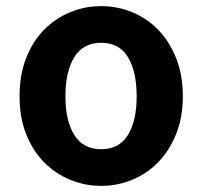

<svg xmlns="http://www.w3.org/2000/svg" viewBox="-20 -594 662 628"><path d="M311 14Q258 14 209.5 -6Q161 -26 124 -63.5Q87 -101 65.5 -155.5Q44 -210 44 -279Q44 -349 65.5 -404Q87 -459 124 -496.5Q161 -534 209.5 -554Q258 -574 311 -574Q364 -574 412.5 -554Q461 -534 497.5 -496.5Q534 -459 556 -404Q578 -349 578 -279Q578 -210 556 -155.5Q534 -101 497.5 -63.5Q461 -26 412.5 -6Q364 14 311 14ZM311 -106Q370 -106 398.5 -152.5Q427 -199 427 -279Q427 -360 398.5 -407Q370 -454 311 -454Q252 -454 223 -407Q194 -360 194 -279Q194 -199 223 -152.5Q252 -106 311 -106Z"/></svg>

Font: SpoqaHanSans-Bold
Style: Regular
Weight: 700
Designer: [Spoqa Han Sans] Dong-huui Kim \uAE40 \uB3D9 \uD718   [Noto Sans] Ryoko NISHIZUKA \u897F \u585A \u6DBC \u5B50  (kana & i
Foundry: Spoqa (http://www.spoqa-han-sans.com)
Version: Version 2.000